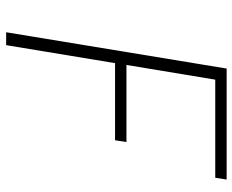

<svg xmlns="http://www.w3.org/2000/svg" viewBox="-88 -688 775 640"><g transform="rotate(90 300.0 -367.5)"><path d="M87 0 208 -735H578L572 -697H245L196 -401H453L447 -363H190L130 0Z"/></g></svg>

Font: Iosevka Aile Extralight
Style: Italic
Weight: 200
Italic angle: -9°
Designer: Belleve Invis
Foundry: Belleve Invis
Version: Version 31.1.0; ttfautohint (v1.8.4)